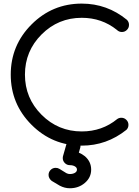

<svg xmlns="http://www.w3.org/2000/svg" viewBox="-20 -801 763 1056"><path d="M647.5 -153.3Q663.6 -153.3 675 -141.8Q686.5 -130.4 686.5 -114.3Q686.5 -98.1 675.3 -86.9Q566.4 0 429.7 0Q268.1 0 153.6 -114.5Q39.1 -229 39.1 -390.6Q39.1 -552.2 153.6 -666.7Q268.1 -781.2 429.7 -781.2Q569.3 -781.2 678.2 -691.9Q689.5 -680.2 689.5 -664.1Q689.5 -647.9 678 -636.5Q666.5 -625 650.4 -625Q634.3 -625 622.6 -636.7Q540 -703.1 429.7 -703.1Q300.3 -703.1 208.7 -611.6Q117.2 -520 117.2 -390.6Q117.2 -261.2 208.7 -169.7Q300.3 -78.1 429.7 -78.1Q541.5 -78.1 625 -146.5Q634.8 -153.3 647.5 -153.3ZM356.4 -27.8Q367.7 -39.1 383.8 -39.1Q399.9 -39.1 411.4 -27.6Q422.9 -16.1 422.9 0Q422.9 4.9 421.9 9.3L413.6 38.6Q431.6 45.9 447.3 58.6Q481.4 88.4 481.4 131.8Q481.4 175.3 447 204.8Q412.6 234.4 364.3 234.4Q335.4 234.4 308.6 220.2L264.2 193.8Q247.1 179.7 247.1 161.1Q247.1 145 258.5 133.5Q270 122.1 286.1 122.1Q297.9 122.1 307.1 127.9L345.2 151.4Q354.5 156.2 364.3 156.2Q380.4 156.2 391.8 149.7Q403.3 143.1 403.3 131.8Q403.3 120.6 391.8 114Q380.4 107.4 364.3 107.4Q348.1 107.4 336.7 95.9Q325.2 84.5 325.2 68.4Q325.2 61.5 327.1 55.7L346.2 -11.2Q349.1 -20.5 356.4 -27.8Z"/></svg>

Font: Comfortaa
Style: Regular
Weight: 400
Designer: Johan Aakerlund
Foundry: Johan Aakerlund
Version: Version 2.001; ttfautohint (v1.4.1)